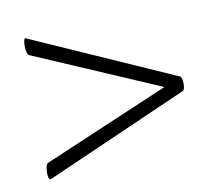

<svg xmlns="http://www.w3.org/2000/svg" viewBox="-49 -411 504 442"><g transform="rotate(-10 203.5 -190.0)"><path d="M37 -25Q33 -23 31.5 -31.5Q30 -40 31.5 -50.5Q33 -61 37 -63L330 -188V-189L37 -315Q33 -317 31.5 -327.5Q30 -338 31.5 -347.5Q33 -357 37 -354L371 -206Q376 -203 376 -188.5Q376 -174 371 -172Z"/></g></svg>

Font: Cormorant Garamond Light Light
Style: Italic
Weight: 300
Italic angle: -10°
Version: Version 4.001